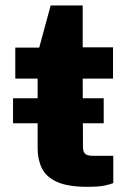

<svg xmlns="http://www.w3.org/2000/svg" viewBox="-20 -696 494 722"><path d="M370 -326.5V-232.5H29V-326.5ZM405 -400.5H291L292 -145.5Q292 -130 296.5 -122.5Q301 -115 309.8 -112.5Q318.5 -110 330.5 -110H406V-7.5Q395.5 -3 373.5 1.8Q351.5 6.5 309 6.5Q234.5 6.5 193.8 -12.2Q153 -31 137.2 -63.8Q121.5 -96.5 121.5 -138V-400.5H37.5V-517H127.5L170.5 -675.5H291V-518H405Z"/></svg>

Font: Public Sans ExtraBold
Style: Regular
Weight: 800
Designer: The Public Sans Project Authors: Dan O. Williams and USWDS (Libre Franklin designed by Pablo Impallari and Rodrigo Fuenz
Version: Version 1.007